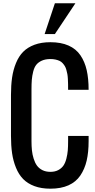

<svg xmlns="http://www.w3.org/2000/svg" viewBox="-20 -1141 581 1170"><path d="M314.5 -933.6H252L314.5 -1121.1H439.5ZM520 -281.2Q520 -213.4 508.1 -162.1Q496.1 -110.8 469.5 -71.5Q442.9 -32.2 397.2 -11.7Q351.6 8.8 287.1 8.8Q231.9 8.8 189.9 -6.8Q147.9 -22.5 121.1 -50Q94.2 -77.6 77.4 -118.9Q60.5 -160.2 53.7 -207Q46.9 -253.9 46.9 -313V-562.5Q46.9 -621.6 53.7 -668.5Q60.5 -715.3 77.4 -756.6Q94.2 -797.9 121.1 -825.2Q147.9 -852.5 189.9 -868.2Q231.9 -883.8 287.1 -883.8Q351.6 -883.8 397.5 -863.5Q443.4 -843.3 470 -804.2Q496.6 -765.1 508.3 -713.6Q520 -662.1 520 -593.8H395Q395 -614.7 394.8 -628.4Q394.5 -642.1 393.6 -660.2Q392.6 -678.2 390.4 -689.9Q388.2 -701.7 384.3 -715.6Q380.4 -729.5 375 -738.3Q369.6 -747.1 361.6 -756.1Q353.5 -765.1 343 -770Q332.5 -774.9 318.4 -778.1Q304.2 -781.2 287.1 -781.2Q256.8 -781.2 235.1 -771.5Q213.4 -761.7 201.2 -746.3Q189 -731 182.4 -705.1Q175.8 -679.2 173.8 -654.5Q171.9 -629.9 171.9 -593.8V-281.2Q171.9 -250 174.6 -224.6Q177.2 -199.2 185.1 -174.1Q192.9 -148.9 205.3 -131.8Q217.8 -114.7 238.5 -104.2Q259.3 -93.8 287.1 -93.8Q314.9 -93.8 335 -104.5Q355 -115.2 366.5 -131.8Q377.9 -148.4 384.5 -174.3Q391.1 -200.2 393.1 -224.6Q395 -249 395 -281.2V-312.5H520Z"/></svg>

Font: Oswald
Style: Stencbab
Weight: 400
Designer: Mathieu Le Lay
Foundry: Mathieu Le Lay
Version: Version 1.000